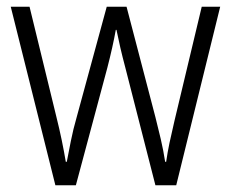

<svg xmlns="http://www.w3.org/2000/svg" viewBox="-20 -552 687 572"><path d="M443 0H505L636 -532H581L500 -193Q491 -155 485 -126.5Q479 -98 475 -70H472Q467 -103 459 -137.5Q451 -172 443 -203L357 -532H298L209 -205Q198 -167 191 -131.5Q184 -96 179 -70H176Q171 -100 164 -134Q157 -168 147 -208L68 -532H12L145 0H206L300 -351Q316 -413 325 -463H327Q332 -438 338.5 -410Q345 -382 353 -352Z"/></svg>

Font: Noto Sans UI SemiCondensed Light
Style: Regular
Weight: 300
Width: 4
Designer: Monotype Design Team
Foundry: Monotype Imaging Inc.
Version: Version 1.901